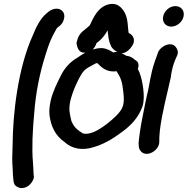

<svg xmlns="http://www.w3.org/2000/svg" viewBox="-20 -740 952 974"><path d="M147 -562C71 -396 45 -162 44 -7C42 42 41 80 44 111C45 144 46 157 48 173C50 200 61 204 68 208C88 221 120 213 138 189C145 179 155 165 151 150L150 137C150 126 149 111 147 82C141 12 145 -76 154 -171C161 -265 181 -368 210 -459C229 -521 241 -550 264 -589C266 -593 268 -596 269 -598L283 -609C297 -620 302 -634 305 -646C312 -675 293 -696 267 -696C253 -696 238 -690 228 -682L217 -673C183 -645 163 -601 147 -562Z M237 -229C231 -201 229 -178 231 -157C238 -100 260 -52 308 -19C333 4 375 24 434 12C501 -3 554 -37 598 -70C641 -101 682 -141 703 -201C719 -250 701 -337 689 -368V-369C685 -377 684 -381 679 -390C684 -401 686 -423 671 -432L660 -440C652 -447 641 -455 621 -457C617 -460 607 -465 598 -469V-470C619 -470 640 -490 652 -510C669 -537 655 -563 634 -572H633C627 -599 632 -647 608 -684C600 -694 576 -737 516 -713C463 -690 444 -624 435 -611C427 -604 423 -600 408 -588C383 -569 375 -552 369 -526L368 -521C371 -512 372 -469 414 -473C398 -465 384 -455 372 -447C335 -426 306 -393 288 -355C271 -321 248 -277 237 -229ZM337 -229C349 -279 376 -338 398 -371C410 -388 421 -394 448 -409C469 -420 465 -419 473 -420C482 -416 506 -373 565 -378C568 -378 567 -378 571 -379C593 -345 600 -328 606 -269C613 -207 603 -187 569 -152C540 -124 511 -101 479 -82C452 -66 418 -56 399 -64C371 -82 354 -96 342 -127C334 -161 327 -186 337 -229ZM450 -489C460 -498 466 -510 470 -522C472 -524 479 -528 481 -530C501 -547 514 -565 526 -586C529 -563 529 -535 543 -508V-506C545 -503 554 -486 576 -476C570 -477 562 -476 554 -474C540 -483 522 -494 498 -496H495C479 -496 464 -493 450 -489Z M808 -658C801 -627 821 -605 849 -605C877 -605 905 -628 911 -656C918 -685 899 -709 870 -709C839 -709 814 -684 808 -658ZM745 -352C740 -332 738 -311 733 -289C728 -267 722 -242 717 -217L702 -141C694 -104 685 -41 683 -13V-11C684 -6 684 -5 684 3C685 16 692 25 697 30C727 59 788 23 788 -20C786 -92 812 -200 833 -289L848 -355H847C852 -386 859 -415 870 -439L878 -457C886 -474 881 -487 876 -495C854 -536 795 -508 781 -473V-472L774 -452C763 -424 752 -389 745 -352Z"/></svg>

Font: Stray Cat
Style: ExBlkObl
Weight: 1000
Version: Version 1.0